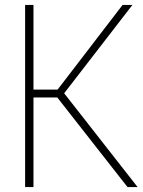

<svg xmlns="http://www.w3.org/2000/svg" viewBox="-20 -760 579 780"><path d="M498 0 201 -379 478 -740H518L236 -375V-387L539 0ZM82 0V-740H116V0ZM108 -364V-396H222V-364Z"/></svg>

Font: Encode Sans SC Condensed Thin
Style: Regular
Weight: 100
Width: 3
Designer: Multiple Designers
Foundry: Impallari Type
Version: Version 3.002